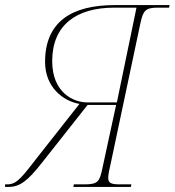

<svg xmlns="http://www.w3.org/2000/svg" viewBox="-42 -734 686 754"><path d="M-22 0H-8C36 0 67 -24 122 -94L302 -322H414L359 -68C349 -21 341 -10 291 -10H248L246 0H472L474 -10H431C395 -10 383 -14 383 -36C383 -49 387 -67 393 -93L509 -641C520 -693 529 -704 579 -704H622L624 -714H408C239 -714 135 -648 135 -491C135 -391 206 -337 270 -326L111 -124C46 -41 26 -10 -13 -10H-22ZM299 -332C249 -332 163 -368 163 -494C163 -635 257 -704 407 -704H494L417 -332Z"/></svg>

Font: Noto Serif Display Thin
Style: Italic
Weight: 100
Italic angle: -12°
Designer: Monotype Design Team
Foundry: Monotype Imaging Inc.
Version: Version 2.009